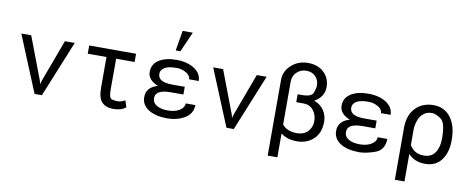

<svg xmlns="http://www.w3.org/2000/svg" viewBox="-79 -1191 4360 1774"><g transform="rotate(10 2100.5 -304.0)"><path d="M292 -129.9 300.3 -97.2 309.1 -129.9 457 -528.3H549.3L334 0H265.1L47.9 -528.3H140.6Z M860.4 -163.1V-451.2H684.6V-528.3H1124.5V-451.2H951.2L950.7 -158.2Q950.7 -78.1 982.2 -72.3Q1013.7 -66.4 1029.8 -66.4Q1067.9 -66.4 1102.1 -87.9L1122.1 -23.9Q1075.7 10.3 1004.4 10.3Q933.6 10.3 897 -29.3Q860.4 -68.8 860.4 -163.1Z M1368.2 -383.8Q1368.2 -305.7 1502 -305.7H1620.6V-233.4H1502Q1431.2 -233.4 1395 -213.9Q1358.9 -194.3 1358.9 -152.3Q1358.9 -110.8 1398.4 -86.9Q1438 -63 1504.9 -63Q1572.3 -63.5 1614.3 -90.8Q1656.2 -118.7 1656.7 -156.2H1747.1Q1745.1 -49.8 1621.6 -7.8Q1570.8 9.3 1513.2 9.8Q1400.4 9.8 1334 -32.2Q1268.1 -74.2 1268.1 -148.4Q1268.1 -240.2 1375 -271.5Q1328.1 -289.1 1302.7 -318.4Q1277.3 -347.7 1277.3 -384.8Q1277.3 -458.5 1338.9 -498Q1400.4 -537.6 1502 -537.6Q1604 -537.6 1670.9 -494.6Q1737.3 -451.7 1738.3 -380.9H1647.9Q1647.9 -416.5 1606.4 -440.4Q1564.9 -464.4 1518.1 -464.4Q1438 -464.4 1403.3 -441.9Q1368.2 -419.4 1368.2 -383.8ZM1511.7 -811H1606.9L1523.9 -622.1H1480Z M2092.3 -129.9 2100.6 -97.2 2109.4 -129.9 2257.3 -528.3H2349.6L2134.3 0H2065.4L1848.1 -528.3H1940.9Z M2713.9 -63.5Q2778.8 -63.5 2816.7 -103Q2854.5 -142.6 2854.5 -201.2Q2854.5 -260.3 2820.1 -302.5Q2785.6 -344.7 2729.5 -344.7H2659.7V-418.9H2700.7Q2791.5 -418.9 2806.4 -462.4Q2821.3 -505.9 2821.3 -529.3Q2821.3 -578.1 2789.1 -612.5Q2756.8 -647 2702.6 -647Q2648.4 -647 2612.3 -611.3Q2576.2 -575.7 2576.2 -523.9V-120.1Q2624 -63.5 2713.9 -63.5ZM2576.2 187.5H2485.4V-523.9Q2485.4 -604 2549.3 -662.4Q2613.3 -720.7 2705.6 -720.7Q2797.4 -720.7 2854.5 -667.2Q2911.6 -613.8 2911.6 -528.8Q2911.6 -483.9 2887.7 -447Q2863.8 -410.2 2820.8 -387.2Q2879.9 -365.7 2912.4 -318.4Q2944.8 -271 2944.8 -212.9Q2944.8 -105.5 2883.1 -47.6Q2821.3 10.3 2727.5 10.3Q2634.3 10.3 2576.2 -36.6Z M3168.5 -383.8Q3168.5 -305.7 3302.2 -305.7H3420.9V-233.4H3302.2Q3231.4 -233.4 3195.3 -213.6Q3159.2 -193.8 3159.2 -152.3Q3159.2 -110.8 3198.5 -86.9Q3237.8 -63 3305.2 -63Q3372.6 -63 3414.8 -90.6Q3457 -118.2 3457 -156.2H3547.4Q3545.4 -49.8 3458.3 -20Q3371.1 9.8 3313.5 9.8Q3200.7 9.8 3134.5 -32.2Q3068.4 -74.2 3068.4 -148.4Q3068.4 -240.2 3175.3 -271.5Q3128.9 -288.6 3103.3 -318.1Q3077.6 -347.7 3077.6 -384.8Q3077.6 -458.5 3138.9 -498Q3200.2 -537.6 3302.2 -537.6Q3404.3 -537.6 3470.9 -494.9Q3537.6 -452.1 3538.6 -380.9H3448.2Q3448.2 -416.5 3406.7 -440.4Q3365.2 -464.4 3318.4 -464.4Q3238.3 -464.4 3203.4 -441.9Q3168.5 -419.4 3168.5 -383.8Z M4044.4 -244.1V-254.4Q4044.4 -398.9 3995.1 -431.4Q3945.8 -463.9 3915 -463.9Q3884.3 -463.9 3864.7 -456.1Q3845.2 -448.2 3823.2 -428.5Q3801.3 -408.7 3786.4 -366Q3771.5 -323.2 3771.5 -281.7V-138.7Q3814.9 -63.5 3904.8 -63.5Q3975.6 -63.5 4010 -114.3Q4044.4 -165 4044.4 -244.1ZM3771.5 203.1H3681.2V-282.2Q3681.2 -402.8 3745.8 -470.5Q3810.5 -538.1 3914.6 -538.1Q4018.6 -538.1 4076.7 -460Q4134.8 -381.8 4134.8 -254.4V-244.1Q4134.8 -130.9 4081.5 -60.5Q4028.3 9.8 3929.7 9.8Q3831.1 9.8 3771.5 -54.7Z"/></g></svg>

Font: RobotoMono-Regular
Style: Regular
Weight: 400
Designer: Google
Version: Version 2.000985; 2015; ttfautohint (v1.3)